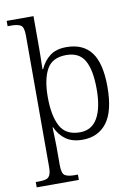

<svg xmlns="http://www.w3.org/2000/svg" viewBox="-105 -827 807 1135"><g transform="rotate(-10 298.0 -260.0)"><path d="M21 240V208H40Q65 208 81.5 203.5Q98 199 106 183Q114 167 114 133V-656Q114 -705 96 -716.5Q78 -728 40 -728H17V-760H178V-567Q178 -546 177.5 -520.5Q177 -495 176.5 -473Q176 -451 176 -442H180Q200 -488 237.5 -517Q275 -546 337 -546Q437 -546 486.5 -480Q536 -414 536 -273Q536 -127 484 -58.5Q432 10 338 10Q277 10 238 -17.5Q199 -45 178 -93H175Q175 -89 175.5 -69.5Q176 -50 177 -24Q178 2 178 25V136Q178 185 196.5 196.5Q215 208 255 208H274V240ZM330 -36Q401 -36 436 -97Q471 -158 471 -271Q471 -385 438.5 -442.5Q406 -500 328 -500Q244 -500 211 -440Q178 -380 178 -274Q178 -162 211.5 -99Q245 -36 330 -36Z"/></g></svg>

Font: Noto Serif Malayalam Light
Style: Regular
Weight: 300
Designer: Indian type Foundry, Jelle Bosma, Monotype Design Team
Foundry: Monotype Imaging Inc.
Version: Version 2.104; ttfautohint (v1.8.4.7-5d5b)